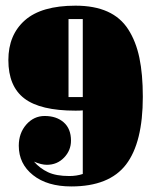

<svg xmlns="http://www.w3.org/2000/svg" viewBox="-20 -652 539 684"><path d="M249 -631.8Q315.9 -631.8 362.8 -610.8Q409.7 -589.8 437 -547.1Q464.4 -504.4 476.6 -446Q488.8 -387.7 488.8 -307.1Q488.8 -144 429 -65.9Q369.1 12.2 233.9 12.2Q148.4 12.2 97.7 -28.1Q46.9 -68.4 46.9 -132.8Q46.9 -177.7 73.7 -208.3Q100.6 -238.8 139.2 -238.8Q181.2 -238.8 207 -216.1Q232.9 -193.4 232.9 -150.9Q232.9 -116.2 208.3 -90.6Q183.6 -64.9 147 -64.9Q127.4 -64.9 101.1 -76.2Q122.1 -52.2 150.9 -38.6Q179.7 -24.9 227.1 -24.9Q252.9 -24.9 274.9 -32.2V-258.8Q266.1 -257.8 249 -257.8Q123.5 -257.8 66.7 -301.3Q9.8 -344.7 9.8 -438Q9.8 -527.8 68.8 -579.8Q127.9 -631.8 249 -631.8ZM274.9 -306.2V-584H224.1V-306.2Z"/></svg>

Font: Lletraferida
Style: Heavy
Weight: 900
Designer: Josep Patau Bellart
Foundry: Josep Patau Bellart
Version: Version 1.000